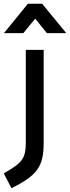

<svg xmlns="http://www.w3.org/2000/svg" viewBox="-52 -764 372 1020"><path d="M85 -6C85 80 64 102 -32 157L9 236C144 168 180 123 180 -5V-499H85ZM-31 -588H72L135 -665L197 -588H300L172 -744H96Z"/></svg>

Font: TitilliumText22L
Style: 600 wt
Weight: 600
Designer: Campivisivi
Foundry: Campivisivi
Version: 1.000